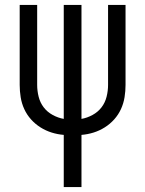

<svg xmlns="http://www.w3.org/2000/svg" viewBox="-20 -550 590 780"><path d="M239 210V-2Q214 -4 190 -11.5Q166 -19 144.5 -32.5Q123 -46 106 -65Q89 -84 78.5 -107Q68 -130 64 -155Q60 -180 60 -205V-530H131V-205Q131 -181 137 -157Q143 -133 157.5 -114Q172 -95 194 -83Q216 -71 239 -67V-530H311V-67Q334 -71 356 -83Q378 -95 392.5 -114Q407 -133 413 -157Q419 -181 419 -205V-530H490V-205Q490 -180 486 -155Q482 -130 471.5 -107Q461 -84 444 -65Q427 -46 405.5 -32.5Q384 -19 360 -11.5Q336 -4 311 -2V210Z"/></svg>

Font: Lode
Style: Regular
Weight: 400
Monospace: yes
Designer: Belleve Invis
Foundry: Belleve Invis
Version: Version 29.2.0; ttfautohint (v1.8.3)